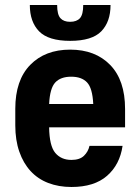

<svg xmlns="http://www.w3.org/2000/svg" viewBox="-20 -737 560 766"><path d="M265 9Q214 9 172.5 -7Q131 -23 102 -54.5Q73 -86 57 -132Q41 -178 41 -237V-303Q41 -417 100.5 -478Q160 -539 260 -539Q360 -539 419.5 -478Q479 -417 479 -302V-229H176Q177 -155 200.5 -127Q224 -99 265 -99Q298 -99 315 -115.5Q332 -132 337 -155H469Q458 -80 407 -35.5Q356 9 265 9ZM264 -431Q222 -431 200.5 -408Q179 -385 176 -322H352Q349 -385 327.5 -408Q306 -431 264 -431ZM260 -574Q173 -574 136 -612Q99 -650 99 -717H208Q208 -679 221 -664.5Q234 -650 259.6 -650Q286 -650 299 -664.5Q312 -679 312 -717H421Q421 -650 384 -612Q347 -574 260 -574Z"/></svg>

Font: Golos UI VF
Style: Regular
Weight: 400
Designer: A.Korolkova, Vitaly Kuzmin
Foundry: ParaType Ltd
Version: Version 2.000